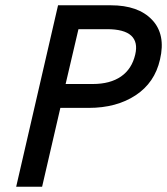

<svg xmlns="http://www.w3.org/2000/svg" viewBox="-20 -710 635 730"><path d="M41.5 0 200.7 -689.9H401.4Q505.9 -689.9 558.3 -634.5Q610.8 -579.1 588.4 -483.9Q568.4 -395.5 495.6 -347.7Q422.9 -299.8 317.4 -299.8H209.5L140.1 0ZM229.5 -390.6H332.5Q398.9 -390.6 440.2 -419.2Q481.4 -447.8 494.1 -502.4Q505.4 -549.8 478.8 -574.5Q452.1 -599.1 386.7 -599.1H278.3Z"/></svg>

Font: HK Grotesk Medium Italic
Style: Regular
Weight: 500
Italic angle: -13°
Designer: Alfredo Marco Pradil and Stefan Peev
Foundry: Hanken Design Co.
Version: Version 1.000;PS 001.000;hotconv 1.0.88;makeotf.lib2.5.64775